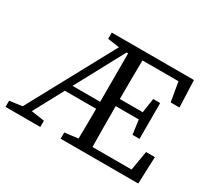

<svg xmlns="http://www.w3.org/2000/svg" viewBox="-133 -882 1186 1095"><g transform="rotate(30 460.0 -335.0)"><path d="M808 -493 786 -620H549Q548 -556 547.5 -491.5Q547 -427 547 -365H698L712 -460H758V-224H712L699 -318H547Q547 -243 547.5 -177.5Q548 -112 549 -50H806L828 -178H886L879 0H368V-41L456 -52Q457 -99 457.5 -148Q458 -197 458 -249H252L147 -54L234 -41V0H5V-41L88 -52L395 -618L318 -629V-670H859L866 -493ZM276 -295H458V-614H448Z"/></g></svg>

Font: Source Serif 4
Style: Regular
Weight: 400
Designer: Frank Grießhammer
Foundry: Adobe
Version: Version 4.005;hotconv 1.1.0;makeotfexe 2.6.0